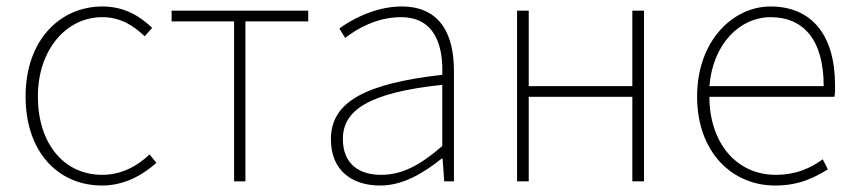

<svg xmlns="http://www.w3.org/2000/svg" viewBox="-20 -560 2641 593"><path d="M295 13C363 13 419 -18 463 -57L442 -83C405 -48 356 -20 296 -20C176 -20 97 -118 97 -262C97 -407 185 -507 296 -507C352 -507 392 -481 427 -448L450 -474C415 -507 368 -540 296 -540C168 -540 59 -439 59 -262C59 -89 161 13 295 13Z M703 0H738V-494H932V-527H510V-494H703Z M1154 13C1226 13 1288 -26 1344 -70H1347L1352 0H1382V-341C1382 -448 1344 -540 1220 -540C1135 -540 1059 -495 1028 -472L1046 -443C1081 -470 1143 -507 1218 -507C1327 -507 1349 -413 1346 -329C1109 -302 1002 -246 1002 -130C1002 -30 1071 13 1154 13ZM1157 -20C1093 -20 1039 -50 1039 -131C1039 -219 1118 -274 1346 -298V-109C1277 -49 1221 -20 1157 -20Z M1577 0H1613V-261H1933V0H1969V-527H1933V-294H1613V-527H1577Z M2374 13C2451 13 2497 -13 2537 -37L2521 -68C2481 -39 2436 -20 2376 -20C2252 -20 2171 -122 2171 -261H2557C2560 -274 2559 -286 2559 -297C2559 -454 2485 -540 2360 -540C2243 -540 2133 -433 2133 -262C2133 -90 2241 13 2374 13ZM2171 -294C2182 -427 2267 -507 2360 -507C2460 -507 2524 -439 2524 -294Z"/></svg>

Font: SSpoqa Han Sans Neo Thin
Style: Regular
Weight: 100
Designer: [Spoqa Han Sans Neo] Dong-huui Kim  Younghwa Kang  Yujin Lee  [Noto Sans] Ryoko NISHIZUKA  (kana & ideographs); Paul D. 
Foundry: Spoqa (http://www.spoqa-han-sans.com)
Version: Version 1.000